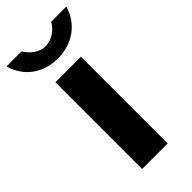

<svg xmlns="http://www.w3.org/2000/svg" viewBox="-268 -779 830 830"><g transform="rotate(-45 147.0 -364.0)"><path d="M65 -530V0H221V-530ZM237 -728C219 -696 184 -670 146 -670C105 -670 73 -699 56 -728H-36C-12 -641 60 -595 146 -595C235 -595 305 -645 330 -728Z"/></g></svg>

Font: Cheyenne Sans
Style: Bold
Weight: 700
Designer: The Public Sans project authors (U.S. Web Design System), Libre Franklin designed by Pablo Impallari and Rodrigo Fuenzal
Foundry: The Cheyenne Sans Project Authors
Version: Version 2.007